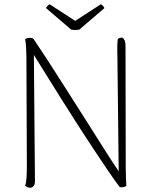

<svg xmlns="http://www.w3.org/2000/svg" viewBox="-20 -872 711 901"><path d="M121 9Q113 9 107.5 6Q102 3 98 0Q103 -15 104.5 -39.5Q106 -64 106 -94L104 -586Q104 -617 102.5 -645.5Q101 -674 98 -688Q104 -693 112.5 -694Q121 -695 128.5 -693.5Q136 -692 137 -690Q166 -647 206 -585.5Q246 -524 290 -454.5Q334 -385 379 -314.5Q424 -244 464.5 -179.5Q505 -115 537 -68L531 -602Q530 -633 530.5 -656Q531 -679 533 -690Q537 -692 542.5 -694Q548 -696 555 -695Q561 -691 565 -682Q569 -673 569 -660L570 -93Q570 -62 571 -38.5Q572 -15 573 0Q570 3 563.5 5Q557 7 551 7Q545 7 541 5Q519 -24 488 -69.5Q457 -115 420 -171Q383 -227 344 -287.5Q305 -348 267.5 -408Q230 -468 197 -521Q164 -574 139 -614L144 -20Q144 -7 137.5 1Q131 9 121 9ZM352 -733Q346 -732 339.5 -731.5Q333 -731 326.5 -731.5Q320 -732 314 -733L196 -834Q198 -839 203 -844.5Q208 -850 213 -852L333 -774L453 -852Q458 -850 463 -844.5Q468 -839 470 -834Z"/></svg>

Font: Arima Thin ExtraLight
Style: Regular
Weight: 250
Version: Version 1.100